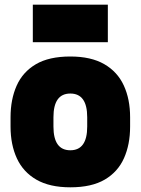

<svg xmlns="http://www.w3.org/2000/svg" viewBox="-20 -785 600 819"><path d="M280 14Q192 14 135.5 -18.5Q79 -51 52 -109.5Q25 -168 25 -245V-285Q25 -361 51 -419.5Q77 -478 133 -511Q189 -544 280 -544Q368 -544 424.5 -511.5Q481 -479 508 -420.5Q535 -362 535 -285V-245Q535 -169 509 -110.5Q483 -52 427 -19Q371 14 280 14ZM440 -605H120V-765H440ZM280 -144Q352 -144 352 -245V-285Q352 -386 280 -386Q208 -386 208 -285V-245Q208 -144 280 -144Z"/></svg>

Font: Tanohe Sans ExtraBold
Style: Regular
Weight: 800
Designer: Village Type and Design LLC & Cristiano Sobral
Foundry: Cooper Hewitt Smithsonian Design Museum
Version: Version 1.00;September 29, 2021;FontCreator 13.0.0.2655 64-b